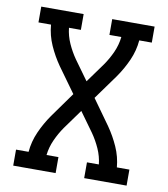

<svg xmlns="http://www.w3.org/2000/svg" viewBox="-82 -805 765 874"><g transform="rotate(10 300.0 -367.5)"><path d="M38 0V-74H96Q100 -122 120 -167Q140 -212 168 -252L251 -368L168 -483Q140 -523 120 -568Q100 -613 96 -662H38V-735H234V-662H179Q183 -625 198.5 -590.5Q214 -556 235 -526L300 -436L365 -526Q386 -556 401.5 -590.5Q417 -625 421 -662H366V-735H562V-661H504Q500 -613 480 -568Q460 -523 432 -483L349 -368L432 -252Q460 -212 480 -167Q500 -122 504 -74H562V0H366V-73H421Q417 -110 401.5 -144.5Q386 -179 365 -209L300 -299L235 -209Q214 -179 198.5 -144.5Q183 -110 179 -74H234V0Z"/></g></svg>

Font: Iosevka Curly Slab Extended
Style: Regular
Weight: 400
Width: 7
Monospace: yes
Designer: Belleve Invis
Foundry: Belleve Invis
Version: Version 11.1.0; ttfautohint (v1.8.3)